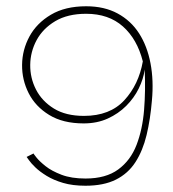

<svg xmlns="http://www.w3.org/2000/svg" viewBox="-20 -583 552 613"><path d="M253 10Q212 10 181.5 1Q151 -8 129 -21.5Q107 -35 93 -48.5Q79 -62 72.5 -71.5Q66 -81 65 -82L87 -93Q87 -92 96.5 -80Q106 -68 125.5 -52.5Q145 -37 176.5 -25Q208 -13 253 -13Q318 -13 357.5 -42Q397 -71 416 -120.5Q435 -170 440 -232Q445 -294 442 -361Q438 -331 423 -300.5Q408 -270 383 -245Q358 -220 324 -204.5Q290 -189 247 -189Q181 -189 137 -216Q93 -243 71.5 -285.5Q50 -328 50.5 -376Q51 -424 74 -466.5Q97 -509 142.5 -536Q188 -563 255 -563Q313 -563 355.5 -540Q398 -517 424 -476.5Q450 -436 460.5 -381Q471 -326 465 -262Q460 -202 448 -152Q436 -102 412.5 -65.5Q389 -29 350 -9.5Q311 10 253 10ZM248 -213Q331 -213 377 -263Q423 -313 436 -387Q418 -458 372.5 -498.5Q327 -539 255 -539Q196 -539 156.5 -515.5Q117 -492 97 -455Q77 -418 76.5 -376Q76 -334 95 -297Q114 -260 152 -236.5Q190 -213 248 -213Z"/></svg>

Font: Darker Grotesque Light Light
Style: Regular
Weight: 300
Version: Version 1.000;gftools[0.9.28]